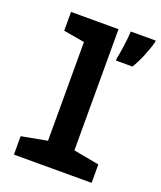

<svg xmlns="http://www.w3.org/2000/svg" viewBox="-142 -860 796 950"><g transform="rotate(20 256.0 -385.0)"><path d="M361 -620V-610H448C474 -652 499 -713 512 -762V-770H381C380 -732 368 -651 361 -620ZM46 0H455V-97L320 -122V-760H70V-661L181 -642V-122L46 -97Z"/></g></svg>

Font: Noto Sans Mono ExtraCondensed ExtraBold
Style: Regular
Weight: 800
Width: 2
Designer: Monotype Design Team
Foundry: Monotype Imaging Inc.
Version: Version 2.014